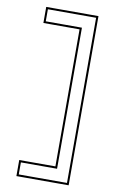

<svg xmlns="http://www.w3.org/2000/svg" viewBox="-93 -748 564 941"><g transform="rotate(10 188.5 -277.0)"><path d="M98.5 -618H238.5V64H98.5H58.5V144H98.5H278.5H318.5V104V-658V-698H278.5H98.5H58.5V-618ZM248.5 -628H68.5V-688H308.5V134H68.5V74H248.5Z"/></g></svg>

Font: Nordica Advanced
Style: RegularOL
Weight: 300
Version: Version 1.07